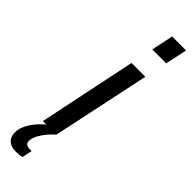

<svg xmlns="http://www.w3.org/2000/svg" viewBox="-379 -743 943 943"><g transform="rotate(45 92.0 -271.5)"><path d="M126 -629 150 -743H247L223 -629ZM-5 0 101 -510H197L89 0ZM9 200Q-17 200 -33 191.5Q-49 183 -56 168.5Q-63 154 -63 136Q-63 100 -37 61Q-11 22 32 -10L89 0Q75 11 57.5 31.5Q40 52 27.5 74.5Q15 97 15 117Q15 129 22.5 136Q30 143 49 143Q51 143 52.5 143Q54 143 60 142L49 196Q40 198 29.5 199Q19 200 9 200Z"/></g></svg>

Font: Saira ExtraCondensed SemiBold
Style: Italic
Weight: 600
Width: 2
Italic angle: -12°
Designer: Hector Gatti with collaboration of the Omnibus-Type team
Foundry: Omnibus-Type
Version: Version 1.101